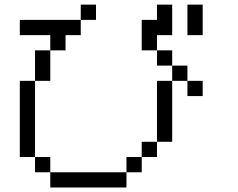

<svg xmlns="http://www.w3.org/2000/svg" viewBox="-20 -887 1040 840"><path d="M600 -800H666.7V-866.7H733.3V-733.3H666.7V-666.7H600ZM600 -133.3H533.3V-200H600ZM600 -200V-266.7H666.7V-200ZM866.7 -733.3H800V-866.7H866.7ZM266.7 -666.7H200V-733.3H66.7V-800H333.3V-733.3H266.7ZM866.7 -466.7H800V-533.3H866.7ZM533.3 -133.3V-66.7H200V-133.3ZM200 -133.3H133.3V-200H200ZM200 -666.7V-533.3H133.3V-666.7ZM800 -600V-533.3H733.3V-600ZM133.3 -200H66.7V-533.3H133.3ZM733.3 -266.7H666.7V-533.3H733.3ZM733.3 -666.7V-600H666.7V-666.7ZM400 -800H333.3V-866.7H400Z"/></svg>

Font: Galmuri14 Regular
Style: Regular
Weight: 400
Designer: Lee Minseo (quiple)
Version: Version 2.399;hotconv 1.1.1;makeotfexe 2.6.0 DEVELOPMENT